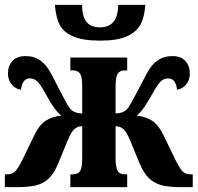

<svg xmlns="http://www.w3.org/2000/svg" viewBox="-25 -774 817 794"><path d="M-5 -53H4Q25 -53 37.5 -65Q50 -77 70 -118L116 -213Q136 -256 163 -274Q190 -292 229 -296Q214 -307 198.5 -328.5Q183 -350 162 -389Q142 -425 129 -437.5Q116 -450 98 -450Q82 -450 73 -437Q64 -424 62 -403Q39 -406 23.5 -424.5Q8 -443 8 -470Q8 -501 26 -521.5Q44 -542 81 -542Q113 -542 135 -528.5Q157 -515 172.5 -492Q188 -469 208 -428Q251 -343 262 -328Q280 -305 315 -305V-416Q315 -456 306 -469.5Q297 -483 275 -483H266V-536H501V-483H493Q471 -483 462 -469.5Q453 -456 453 -418V-305Q487 -305 505 -328Q514 -341 540 -390L560 -428Q580 -469 595.5 -492Q611 -515 633.5 -528.5Q656 -542 688 -542Q724 -542 742 -521.5Q760 -501 760 -470Q760 -443 744.5 -424.5Q729 -406 707 -403Q702 -450 670 -450Q653 -450 639.5 -437Q626 -424 607 -389Q586 -352 570.5 -329.5Q555 -307 540 -296Q578 -292 605 -274Q632 -256 652 -213L698 -118Q718 -77 730.5 -65Q743 -53 763 -53H772V0H726Q676 0 645 -7.5Q614 -15 591.5 -36.5Q569 -58 552 -99L514 -191Q499 -228 485.5 -240Q472 -252 453 -252V-121Q453 -82 461.5 -67.5Q470 -53 493 -53H501V0H266V-53H275Q298 -53 306.5 -67Q315 -81 315 -121V-252Q296 -252 282.5 -240Q269 -228 254 -191L216 -99Q199 -57 177 -36Q155 -15 124 -7.5Q93 0 42 0H-5ZM202 -754H314Q315 -705 333 -683Q351 -661 389 -661Q425 -661 444 -683.5Q463 -706 464 -754H576Q573 -706 557 -674.5Q541 -643 501.5 -624.5Q462 -606 390 -606Q316 -606 276 -624Q236 -642 221 -673Q206 -704 202 -754Z"/></svg>

Font: Noto Serif CondExtraBold
Style: Regular
Weight: 800
Width: 3
Designer: Monotype Design Team
Foundry: Monotype Imaging Inc.
Version: Version 1.001